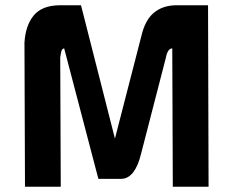

<svg xmlns="http://www.w3.org/2000/svg" viewBox="-20 -710 888 730"><path d="M73 -548Q77 -613 108 -651Q139 -689 206 -690H288L417 -183L518 -575Q532 -634 565 -661.5Q598 -689 648 -690H771L773 0H637L635 -526Q617 -526 610 -488L516 -124Q505 -79 486.5 -55Q468 -31 442 -30H354L224 -526Q216 -525 213.5 -515.5Q211 -506 209 -491L211 0H75Z"/></svg>

Font: Panefresco 999wt
Style: Regular
Weight: 900
Version: Version 1.001